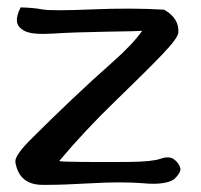

<svg xmlns="http://www.w3.org/2000/svg" viewBox="-20 -519 557 532"><path d="M37.1 -498.5Q73.2 -497.6 97.7 -492.9Q122.1 -488.3 233.2 -492.9Q344.2 -497.6 434.6 -492.2Q477.1 -468.3 474.1 -428.2Q473.1 -413.6 429.9 -368.4Q386.7 -323.2 300.3 -239.7Q213.9 -156.2 144 -72.8Q148.9 -70.8 210.2 -70.3Q271.5 -69.8 336.2 -70.3Q400.9 -70.8 424.8 -79.1Q448.7 -87.4 461.7 -77.9Q474.6 -68.4 478.5 -56.2Q480 -53.2 480 -50.3Q480 -39.1 462.9 -22.9Q445.3 -9.8 403.3 -9.8Q390.6 -9.8 377.9 -11.2Q315.4 -16.1 232.4 -11.2Q157.2 -6.8 109.4 -6.8H98.1Q32.7 -6.8 22.5 -70.3V-71.8Q22.5 -90.8 69.8 -137.2Q116.7 -184.1 177 -241.5Q237.3 -298.8 291.7 -346.7Q346.2 -394.5 374 -433.6Q368.2 -432.6 276.1 -431.2Q184.1 -429.7 127.4 -426Q70.8 -422.4 50 -432.4Q29.3 -442.4 27.1 -458.5Q24.9 -474.6 37.1 -498.5Z"/></svg>

Font: Myanmar Kalay
Style: Regular
Weight: 400
Designer: Khon Soe Zaw Thu
Foundry: PaOh Unicode khonsoezawthu@gmail.com and @hotmail.com
Version: Version 1.20 December 6, 2016